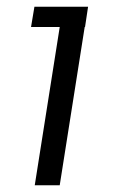

<svg xmlns="http://www.w3.org/2000/svg" viewBox="-20 -549 339 569"><path d="M83 0 157 -469H72L82 -529H241L232 -469H231L157 0Z"/></svg>

Font: Sora Light
Style: Italic
Weight: 300
Designer: Jonathan Barnbrook, Juli√°n Moncada
Version: Version 1.000